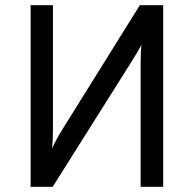

<svg xmlns="http://www.w3.org/2000/svg" viewBox="-20 -720 747 740"><path d="M98 0V-700H184V-213Q184 -200.5 183.2 -182.2Q182.5 -164 181 -149Q188 -163.5 196.2 -179.2Q204.5 -195 211 -206L519 -700H609V0H522V-475Q522 -500 522.8 -517.5Q523.5 -535 525 -547Q518.5 -534.5 507 -515.2Q495.5 -496 488 -484L183 0Z"/></svg>

Font: Overpass
Style: Regular
Weight: 400
Designer: Delve Withrington, Dave Bailey, Thomas Jockin
Foundry: Delve Fonts LLC
Version: Version 4.000